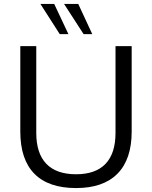

<svg xmlns="http://www.w3.org/2000/svg" viewBox="-20 -946 771 974"><path d="M83 -279V-712H164V-272Q164 -168 215 -115Q266 -62 366 -62Q465 -62 515.5 -115Q566 -168 566 -272V-712H648V-279Q648 -138 576 -65Q504 8 366 8Q226 8 154.5 -64.5Q83 -137 83 -279ZM283 -773 185 -926H255L327 -773ZM404 -773 305 -926H377L448 -773Z"/></svg>

Font: Muli-Regular
Style: Regular
Weight: 400
Version: Version 2.000